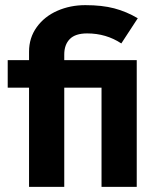

<svg xmlns="http://www.w3.org/2000/svg" viewBox="-20 -727 610 747"><path d="M93 -386H10V-493H93V-526Q93 -580 123 -621.5Q153 -663 203 -685Q253 -707 312 -707Q377 -707 424.5 -694.5Q472 -682 516 -656L452 -558Q393 -597 319 -597Q273 -597 251.5 -575Q230 -553 230 -515V-493H512V0H375V-386H230V0H93Z"/></svg>

Font: Hanken Grotesk ExtraBold
Style: Regular
Weight: 800
Designer: Alfredo Marco Pradil
Foundry: Hanken Design Co.
Version: Version 3.014